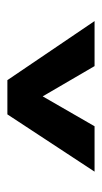

<svg xmlns="http://www.w3.org/2000/svg" viewBox="105 -770 282 533"><g transform="rotate(-90 246.5 -503.0)"><path d="M37 -382H163L246 -526L330 -382H455L291 -624H196Z"/></g></svg>

Font: Kanit Medium
Style: Regular
Weight: 500
Designer: Katatrad Team
Foundry: CadsonDemak
Version: Version 1.000;PS 001.000;hotconv 1.0.88;makeotf.lib2.5.64775